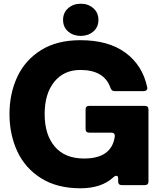

<svg xmlns="http://www.w3.org/2000/svg" viewBox="-20 -995 867 1032"><path d="M31 -382Q31 -492 73 -582Q115 -672 200.5 -725.5Q286 -779 412 -779Q563 -779 654.5 -711.5Q746 -644 771 -527L772 -521Q772 -514 766.5 -509.5Q761 -505 753 -505H597Q580 -505 574 -522Q541 -619 412 -619Q323 -619 271.5 -555Q220 -491 220 -382Q220 -271 274.5 -207Q329 -143 432 -143Q580 -143 597 -261V-265Q597 -282 578 -282H460Q440 -282 440 -302V-406Q440 -426 460 -426H758Q778 -426 778 -406V-20Q778 0 758 0H635Q615 0 615 -20V-36Q615 -50 606 -50Q597 -50 587 -40Q524 17 412 17Q287 17 201 -37Q115 -91 73 -181.5Q31 -272 31 -382ZM319 -888Q319 -927 346.5 -951Q374 -975 414 -975Q454 -975 481.5 -951Q509 -927 509 -888Q509 -849 481.5 -825.5Q454 -802 414 -802Q374 -802 346.5 -825.5Q319 -849 319 -888Z"/></svg>

Font: Open Sauce Two Black
Style: Regular
Weight: 900
Designer: Alfredo Marco Pradil
Foundry: Creative Sauce Fz LLC
Version: Version 1.477